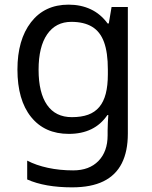

<svg xmlns="http://www.w3.org/2000/svg" viewBox="-20 -566 655 826"><path d="M275 -546Q328 -546 370.5 -526Q413 -506 443 -465H448L460 -536H530V9Q530 85 504 136.5Q478 188 425 214Q372 240 290 240Q232 240 183.5 231.5Q135 223 97 206V125Q135 145 186 156Q237 167 295 167Q364 167 403.5 126.5Q443 86 443 16V-5Q443 -17 444 -39.5Q445 -62 446 -71H442Q414 -30 372.5 -10Q331 10 276 10Q172 10 113.5 -63Q55 -136 55 -267Q55 -395 113.5 -470.5Q172 -546 275 -546ZM287 -472Q220 -472 183 -418.5Q146 -365 146 -266Q146 -167 182.5 -114.5Q219 -62 289 -62Q330 -62 359 -72.5Q388 -83 407 -105.5Q426 -128 435 -163Q444 -198 444 -246V-267Q444 -340 427.5 -385Q411 -430 376 -451Q341 -472 287 -472Z"/></svg>

Font: hexlbangla05
Style: Book
Weight: 400
Designer: Jelle Bosma - Monotype Design Team
Foundry: Monotype Imaging Inc.
Version: Version 2.003